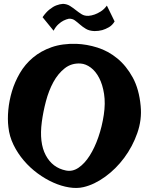

<svg xmlns="http://www.w3.org/2000/svg" viewBox="-20 -958 753 971"><path d="M366.2 -736.3Q418.9 -734.4 473.1 -717.3Q527.3 -700.2 573.2 -662.6Q619.1 -625 651.4 -565.9Q683.6 -506.8 691.4 -421.9Q698.2 -352.5 674.3 -284.7Q650.4 -216.8 608.4 -160.2Q566.4 -103.5 511.7 -64Q457 -24.4 402.3 -11.7Q369.1 -3.9 329.6 -10.3Q290 -16.6 249.5 -34.7Q209 -52.7 170.4 -81.1Q131.8 -109.4 100.6 -146Q69.3 -182.6 48.3 -225.6Q27.3 -268.6 22.5 -315.4Q17.6 -354.5 22 -401.9Q26.4 -449.2 40.5 -496.6Q54.7 -543.9 80.6 -588.4Q106.4 -632.8 146.5 -666.5Q186.5 -700.2 240.7 -719.2Q294.9 -738.3 366.2 -736.3ZM191.4 -340.8Q177.7 -236.3 211.4 -172.9Q245.1 -109.4 313.5 -95.7Q346.7 -88.9 377.4 -109.9Q408.2 -130.9 433.6 -170.9Q459 -210.9 477.5 -264.6Q496.1 -318.4 504.9 -377Q513.7 -435.5 506.3 -482.9Q499 -530.3 481.4 -564Q463.9 -597.7 439 -616.2Q414.1 -634.8 387.7 -636.7Q341.8 -639.6 307.6 -612.8Q273.4 -585.9 250 -543Q226.6 -500 212.4 -446.3Q198.2 -392.6 191.4 -340.8ZM195.3 -871.1Q212.9 -896.5 231 -910.6Q249 -924.8 264.6 -930.7Q282.2 -937.5 298.8 -938.5Q319.3 -937.5 334.5 -927.7Q349.6 -918 363.8 -906.7Q377.9 -895.5 392.6 -886.2Q407.2 -877 427.7 -877.9Q442.4 -878.9 459 -884.8Q472.7 -889.6 489.3 -899.9Q505.9 -910.2 520.5 -929.7L559.6 -849.6Q547.9 -830.1 530.8 -820.3Q513.7 -810.5 497.1 -805.7Q478.5 -800.8 458 -800.8Q431.6 -801.8 414.6 -812Q397.5 -822.3 384.3 -834Q371.1 -845.7 358.4 -855Q345.7 -864.3 328.1 -863.3Q314.5 -860.4 300.8 -853.5Q289.1 -847.7 275.4 -835.4Q261.7 -823.2 251 -802.7Z"/></svg>

Font: Irish Grover
Style: Regular
Weight: 400
Designer: Squid
Foundry: Font Diner, Inc DBA Sideshow
Version: Version 1.001